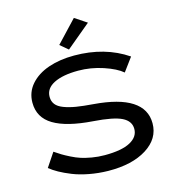

<svg xmlns="http://www.w3.org/2000/svg" viewBox="-135 -1048 1033 1165"><g transform="rotate(-15 382.0 -465.5)"><path d="M513.2 -891.1 359.9 -763.2 310.1 -805.2 438 -940.9ZM107.9 -189Q134.3 -171.4 150.9 -161.1Q167.5 -150.9 199 -135Q230.5 -119.1 257.8 -110.4Q285.2 -101.6 324.2 -94.7Q363.3 -87.9 404.8 -87.9Q510.7 -87.9 564.5 -116.7Q618.2 -145.5 618.2 -195.8Q618.2 -245.1 566.4 -270.8Q514.6 -296.4 389.2 -305.2Q225.6 -316.9 143.8 -366Q62 -415 62 -508.8Q62 -574.2 104.2 -622.6Q146.5 -670.9 218 -695.6Q289.6 -720.2 379.9 -720.2Q572.3 -720.2 712.9 -625L650.9 -541Q612.8 -573.7 535.9 -599.4Q459 -625 379.9 -625Q283.2 -625 227.5 -596.9Q171.9 -568.8 171.9 -516.1Q171.9 -487.8 187.3 -468.3Q202.6 -448.7 235.6 -436.3Q268.6 -423.8 311.3 -416.7Q354 -409.7 418 -404.8Q733.9 -379.9 733.9 -200.2Q733.9 -104 642.1 -46.1Q550.3 11.7 399.9 9.8Q338.4 8.8 280.8 -2.2Q223.1 -13.2 179.4 -30.8Q135.7 -48.3 104.2 -65.9Q72.8 -83.5 49.8 -102.1Z"/></g></svg>

Font: Copperplate Sans CC Heavy
Style: Regular
Weight: 400
Designer: indestructible type*
Foundry: Cowboy Collective
Version: Version 1.000